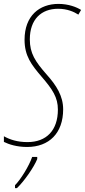

<svg xmlns="http://www.w3.org/2000/svg" viewBox="-49 -744 436 985"><path d="M90 10C203 10 275 -61 275 -183C275 -252 240 -306 191 -361C131 -429 104 -471 104 -542C104 -645 163 -699 249 -699C297 -699 331 -683 353 -669L367 -693C345 -707 303 -724 251 -724C153 -724 77 -663 77 -540C77 -457 112 -412 164 -351C221 -285 248 -244 248 -182C248 -75 189 -15 92 -15C40 -15 1 -28 -29 -45V-16C-3 -3 38 10 90 10ZM28 206V221H38C75 186 125 114 142 72V61H116C101 106 56 179 28 206Z"/></svg>

Font: Noto Sans ExtraCondensed Thin
Style: Italic
Weight: 100
Width: 2
Italic angle: -12°
Designer: Monotype Design Team
Foundry: Monotype Imaging Inc.
Version: Version 2.013